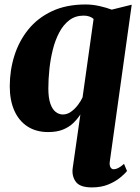

<svg xmlns="http://www.w3.org/2000/svg" viewBox="-20 -564 608 836"><path d="M458 140Q456 155.5 461 164.2Q466 173 475 173Q484 173 495 167.5Q506 162 520 149.5L533 180.5Q523 193.5 502.2 210.2Q481.5 227 451 239.5Q420.5 252 380 252Q327.5 252 309.8 227Q292 202 296.5 168.5L330 -65.5Q317 -45.5 298.8 -28Q280.5 -10.5 254.2 0.2Q228 11 189.5 11Q137 11 99.5 -13.5Q62 -38 42.2 -82.8Q22.5 -127.5 22.5 -188Q22.5 -257.5 42.5 -321.2Q62.5 -385 103.2 -435.5Q144 -486 206.2 -515.2Q268.5 -544.5 353 -544.5Q383 -544.5 413.8 -537.5Q444.5 -530.5 466.5 -522L553.5 -543.5ZM387.5 -481.5Q380 -488.5 369 -492.2Q358 -496 344 -496Q308 -496 281.8 -476Q255.5 -456 237.8 -422.2Q220 -388.5 209.8 -347Q199.5 -305.5 195 -262Q190.5 -218.5 190.5 -179Q190.5 -138.5 199 -113.5Q207.5 -88.5 222 -77Q236.5 -65.5 254 -65.5Q272 -65.5 288.5 -77Q305 -88.5 318.5 -106Q332 -123.5 339.5 -140Z"/></svg>

Font: Merriweather 72pt Black
Style: Italic
Weight: 900
Italic angle: -7.8°
Version: Version 2.101